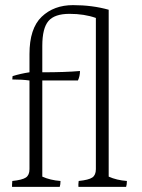

<svg xmlns="http://www.w3.org/2000/svg" viewBox="-20 -779 553 749"><path d="M28 -469 29 -482Q61 -492 95 -497V-568Q95 -668 142.5 -713.5Q190 -759 265 -759Q340 -759 404 -741V-90Q435 -76 475 -73Q475 -59 472 -50H286Q285 -59 287 -73Q326 -77 340 -86.5Q354 -96 354 -119V-709Q309 -725 251 -725Q193 -725 169 -697Q145 -669 145 -600V-497Q234 -497 292 -502Q292 -482 284 -465H145V-90Q176 -76 216 -73Q216 -59 213 -50H27Q27 -53 27 -58.5Q27 -64 28 -73Q67 -77 81 -86.5Q95 -96 95 -119V-465Q66 -469 28 -469Z"/></svg>

Font: Halant Light
Style: Regular
Weight: 300
Designer: Hitesh Malaviya (Devanagari), Satya Rajpurohit (Latin)
Foundry: Indian Type Foundry
Version: Version 1.101;PS 1.0;hotconv 1.0.78;makeotf.lib2.5.61930; tt